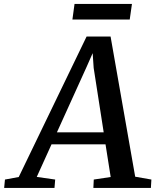

<svg xmlns="http://www.w3.org/2000/svg" viewBox="-88 -928 768 948"><path d="M-67.5 0 -63.5 -41.5 4.5 -54 339.5 -747.5H458L579.5 -55.5L659.5 -41.5L657 0H373L375 -41.5L458.5 -54L433 -215.5H166.5L93.5 -54.5L184.5 -41.5L181 0ZM193 -274.5H424L374.5 -592.5L369.5 -665.5L339.5 -597.5ZM280 -908.5H563.5L552.5 -831.5H269.5Z"/></svg>

Font: Merriweather Medium
Style: Italic
Weight: 500
Italic angle: -7.8°
Version: Version 2.101